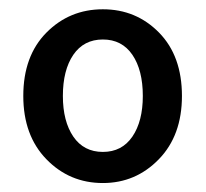

<svg xmlns="http://www.w3.org/2000/svg" viewBox="-20 -830 452 422"><path d="M206.1 -427.7Q132.8 -427.7 82 -480Q31.2 -532.2 31.2 -619.1Q31.2 -707 82 -758.3Q132.8 -809.6 206.1 -809.6Q279.3 -809.6 329.6 -758.3Q379.9 -707 379.9 -619.1Q379.9 -532.2 329.1 -480Q278.3 -427.7 206.1 -427.7ZM293.9 -619.1Q293.9 -675.8 271 -709.5Q248 -743.2 206.1 -743.2Q164.1 -743.2 141.1 -709.5Q118.2 -675.8 118.2 -619.1Q118.2 -563.5 141.1 -529.8Q164.1 -496.1 206.1 -496.1Q248 -496.1 271 -529.8Q293.9 -563.5 293.9 -619.1Z"/></svg>

Font: Gen Shin Gothic Medium
Style: Regular
Weight: 500
Designer: [Source Han Sans]
Ryoko NISHIZUKA  (kana & ideographs); Paul D. Hunt (Latin, Greek & Cyrillic); Wenlong ZHANG  (bopomofo
Version: Version 1.002.20150607